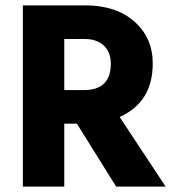

<svg xmlns="http://www.w3.org/2000/svg" viewBox="-20 -694 654 714"><path d="M295 -549H219V-359H292Q392 -359 392 -457Q392 -500 366 -524.5Q340 -549 295 -549ZM219 0H65V-674H298Q411 -674 479.5 -614Q548 -554 548 -458Q548 -314 425 -259L596 0H412L266 -234H219Z"/></svg>

Font: Hind Siliguri
Style: Bold
Weight: 700
Designer: Jyotish Sonowal
Foundry: Indian Type Foundry
Version: Version 1.001;PS 1.0;hotconv 1.0.86;makeotf.lib2.5.63406; tt